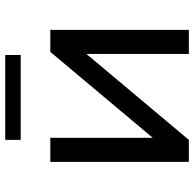

<svg xmlns="http://www.w3.org/2000/svg" viewBox="-24 -717 741 733"><g transform="rotate(-90 346.5 -350.5)"><path d="M179 0 507 -391V0H599V-529H515L187 -138V-529H95V0ZM503 -642V-701H179V-642Z"/></g></svg>

Font: Montserrat-Alt1 Med
Style: Regular
Weight: 500
Designer: Differentunic
Foundry: Differentunic
Version: Version 7.222